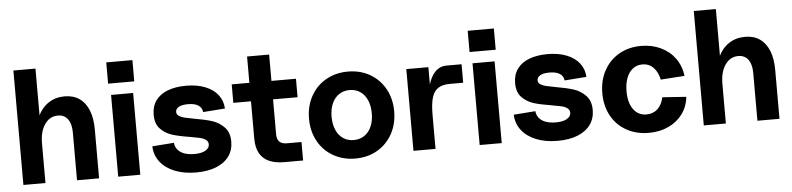

<svg xmlns="http://www.w3.org/2000/svg" viewBox="-44 -927 4829 1170"><g transform="rotate(-5 2370.5 -342.0)"><path d="M306 -403Q256 -403 225.5 -359Q195 -315 195 -243L169 -293Q169 -359 192.5 -409.5Q216 -460 258.5 -488Q301 -516 357 -516Q410 -516 447 -490.5Q484 -465 503.5 -416.5Q523 -368 523 -299V0H388V-293Q388 -345 366.5 -374Q345 -403 306 -403ZM60 -700H195V0H60Z M640 -500H775V0H640ZM628 -700H788V-570H628Z M863 -166 996 -176Q998 -152 1012.5 -134Q1027 -116 1053 -106.5Q1079 -97 1115 -97Q1158 -97 1182.5 -111Q1207 -125 1207 -148Q1207 -166 1192.5 -176.5Q1178 -187 1155.5 -192Q1133 -197 1092 -204Q1028 -214 987.5 -227Q947 -240 917.5 -270.5Q888 -301 888 -357Q888 -408 914 -444Q940 -480 988 -498Q1036 -516 1100 -516Q1167 -516 1217 -496Q1267 -476 1294.5 -440Q1322 -404 1324 -357L1190 -347Q1187 -374 1165 -388.5Q1143 -403 1102 -403Q1065 -403 1045.5 -392Q1026 -381 1026 -362Q1026 -346 1040 -337Q1054 -328 1075 -323Q1096 -318 1135 -311Q1200 -300 1241.5 -286.5Q1283 -273 1314 -241Q1345 -209 1345 -153Q1345 -101 1317.5 -63Q1290 -25 1238.5 -4.5Q1187 16 1116 16Q1041 16 984.5 -7Q928 -30 896.5 -71Q865 -112 863 -166Z M1486 -160V-661H1621V-173Q1621 -143 1636 -128Q1651 -113 1681 -113H1771V0H1656Q1598.9 0 1561.3 -17.7Q1523.6 -35.3 1504.8 -70.7Q1486 -106 1486 -160ZM1378 -500H1771V-387H1378Z M1829 -249.6Q1829 -327.1 1862.4 -387.7Q1895.8 -448.4 1955.4 -482.2Q2015 -516 2090 -516Q2165 -516 2224 -482Q2283 -448 2316.5 -387.7Q2350 -327.3 2350 -250.2Q2350 -173 2316.5 -112.5Q2283 -52 2224 -18Q2165 16 2090 16Q2015 16 1955.4 -17.9Q1895.8 -51.7 1862.4 -112.4Q1829 -173 1829 -249.6ZM2213 -249.8Q2213 -296 2198 -330.5Q2183 -365 2155 -384Q2127.1 -403 2090 -403Q2053 -403 2025 -384Q1997 -365 1982 -330.3Q1967 -295.7 1967 -250Q1967 -204.3 1982.1 -169.5Q1997.2 -134.6 2025.1 -115.8Q2053 -97 2089.8 -97Q2126.6 -97 2154.8 -116Q2183 -135 2198 -169.7Q2213 -204.3 2213 -249.8Z M2446 -500H2581V-314L2563 -245Q2563 -327 2578 -384Q2593 -441 2622 -470.5Q2651 -500 2692 -500H2784V-387H2702Q2657 -387 2630.5 -369.5Q2604 -352 2592.5 -313.5Q2581 -275 2581 -208V0H2446Z M2851 -500H2986V0H2851ZM2839 -700H2999V-570H2839Z M3074 -166 3207 -176Q3209 -152 3223.5 -134Q3238 -116 3264 -106.5Q3290 -97 3326 -97Q3369 -97 3393.5 -111Q3418 -125 3418 -148Q3418 -166 3403.5 -176.5Q3389 -187 3366.5 -192Q3344 -197 3303 -204Q3239 -214 3198.5 -227Q3158 -240 3128.5 -270.5Q3099 -301 3099 -357Q3099 -408 3125 -444Q3151 -480 3199 -498Q3247 -516 3311 -516Q3378 -516 3428 -496Q3478 -476 3505.5 -440Q3533 -404 3535 -357L3401 -347Q3398 -374 3376 -388.5Q3354 -403 3313 -403Q3276 -403 3256.5 -392Q3237 -381 3237 -362Q3237 -346 3251 -337Q3265 -328 3286 -323Q3307 -318 3346 -311Q3411 -300 3452.5 -286.5Q3494 -273 3525 -241Q3556 -209 3556 -153Q3556 -101 3528.5 -63Q3501 -25 3449.5 -4.5Q3398 16 3327 16Q3252 16 3195.5 -7Q3139 -30 3107.5 -71Q3076 -112 3074 -166Z M3623 -249Q3623 -327 3656 -387.5Q3689 -448 3748 -482Q3807 -516 3883 -516Q3949 -516 4003 -490.5Q4057 -465 4090.5 -418.5Q4124 -372 4131 -311L3985 -301Q3975 -349 3948 -376Q3921 -403 3881 -403Q3848 -403 3823 -384Q3798 -365 3784.5 -330Q3771 -295 3771 -248Q3771 -178 3800.5 -137.5Q3830 -97 3881 -97Q3921 -97 3948.5 -122.5Q3976 -148 3985 -193L4131 -183Q4125 -124 4092 -79Q4059 -34 4005.5 -9Q3952 16 3885 16Q3808 16 3748.5 -17.5Q3689 -51 3656 -111Q3623 -171 3623 -249Z M4468 -403Q4418 -403 4387.5 -359Q4357 -315 4357 -243L4331 -293Q4331 -359 4354.5 -409.5Q4378 -460 4420.5 -488Q4463 -516 4519 -516Q4572 -516 4609 -490.5Q4646 -465 4665.5 -416.5Q4685 -368 4685 -299V0H4550V-293Q4550 -345 4528.5 -374Q4507 -403 4468 -403ZM4222 -700H4357V0H4222Z"/></g></svg>

Font: Uncut Sans Variable
Style: Regular
Weight: 400
Designer: Kasper Nordkvist
Foundry: UNCUT.wtf
Version: Version 1.304;Glyphs 3.2 (3246)